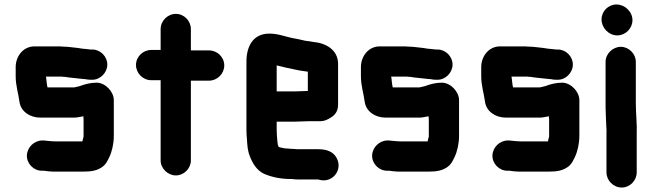

<svg xmlns="http://www.w3.org/2000/svg" viewBox="-20 -724 2912 857"><path d="M352 -205C352 -203 353 -193 353 -191V-114C351 -107 349 -100 348 -94V-93H226C215 -93 206 -94 195 -95L175 -97H169C132 -97 101 -66 100 -30C99 6 130 38 166 38H173C182 38 192 41 202 41C211 42 219 42 226 42H352C390 42 415 37 438 20C454 8 459 -5 468 -23C480 -48 488 -83 488 -118V-277C488 -315 450 -355 411 -355C384 -355 358 -348 337 -340C328 -338 320 -336 312 -334H192C190 -343 189 -349 188 -359L186 -377C185 -379 185 -381 185 -382H256C261 -381 265 -381 269 -381L290 -378C314 -376 330 -373 355 -371H359C368 -369 377 -368 385 -368H392C428 -368 459 -400 459 -436C459 -472 428 -503 392 -503H386C377 -503 365 -506 357 -506C347 -506 337 -509 327 -510C302 -512 285 -516 259 -516C252 -517 246 -517 239 -517H134C83 -517 50 -472 50 -425V-383C50 -342 62 -307 67 -269C73 -227 113 -199 160 -199H311C326 -199 338 -203 352 -205Z M697 -594V-501H655C618 -501 587 -471 587 -434C587 -397 618 -366 655 -366H697V-8C697 28 729 59 765 59C801 59 832 28 832 -8V-364H913C950 -364 981 -395 981 -432C981 -469 950 -499 913 -499H832V-594C832 -631 802 -662 765 -662C728 -662 697 -631 697 -594Z M1296 -316H1215V-432C1230 -429 1244 -425 1257 -422C1285 -417 1311 -409 1340 -406L1354 -404V-318C1341 -318 1310 -316 1296 -316ZM1358 -183H1411C1426 -183 1442 -189 1461 -202C1480 -215 1489 -233 1489 -257V-442C1487 -502 1435 -532 1377 -537L1359 -540L1343 -542C1325 -546 1301 -552 1281 -555C1249 -562 1220 -574 1182 -574C1111 -574 1080 -519 1080 -449V-142C1080 -129 1081 -117 1082 -106C1084 -74 1085 -52 1095 -27C1108 7 1127 37 1159 52C1192 66 1231 75 1277 75H1283C1291 76 1299 77 1307 77H1400C1462 98 1513 35 1482 -20C1467 -47 1439 -58 1399 -58H1307C1298 -58 1287 -60 1276 -60C1271 -60 1255 -62 1250 -62L1235 -65C1231 -66 1227 -67 1224 -68C1223 -70 1222 -72 1221 -75C1221 -76 1221 -76 1220 -77C1220 -82 1219 -88 1218 -94C1217 -109 1215 -126 1215 -143V-181H1296C1310 -181 1344 -183 1358 -183Z M1893 -205C1893 -203 1894 -193 1894 -191V-114C1892 -107 1890 -100 1889 -94V-93H1767C1756 -93 1747 -94 1736 -95L1716 -97H1710C1673 -97 1642 -66 1641 -30C1640 6 1671 38 1707 38H1714C1723 38 1733 41 1743 41C1752 42 1760 42 1767 42H1893C1931 42 1956 37 1979 20C1995 8 2000 -5 2009 -23C2021 -48 2029 -83 2029 -118V-277C2029 -315 1991 -355 1952 -355C1925 -355 1899 -348 1878 -340C1869 -338 1861 -336 1853 -334H1733C1731 -343 1730 -349 1729 -359L1727 -377C1726 -379 1726 -381 1726 -382H1797C1802 -381 1806 -381 1810 -381L1831 -378C1855 -376 1871 -373 1896 -371H1900C1909 -369 1918 -368 1926 -368H1933C1969 -368 2000 -400 2000 -436C2000 -472 1969 -503 1933 -503H1927C1918 -503 1906 -506 1898 -506C1888 -506 1878 -509 1868 -510C1843 -512 1826 -516 1800 -516C1793 -517 1787 -517 1780 -517H1675C1624 -517 1591 -472 1591 -425V-383C1591 -342 1603 -307 1608 -269C1614 -227 1654 -199 1701 -199H1852C1867 -199 1879 -203 1893 -205Z M2430 -205C2430 -203 2431 -193 2431 -191V-114C2429 -107 2427 -100 2426 -94V-93H2304C2293 -93 2284 -94 2273 -95L2253 -97H2247C2210 -97 2179 -66 2178 -30C2177 6 2208 38 2244 38H2251C2260 38 2270 41 2280 41C2289 42 2297 42 2304 42H2430C2468 42 2493 37 2516 20C2532 8 2537 -5 2546 -23C2558 -48 2566 -83 2566 -118V-277C2566 -315 2528 -355 2489 -355C2462 -355 2436 -348 2415 -340C2406 -338 2398 -336 2390 -334H2270C2268 -343 2267 -349 2266 -359L2264 -377C2263 -379 2263 -381 2263 -382H2334C2339 -381 2343 -381 2347 -381L2368 -378C2392 -376 2408 -373 2433 -371H2437C2446 -369 2455 -368 2463 -368H2470C2506 -368 2537 -400 2537 -436C2537 -472 2506 -503 2470 -503H2464C2455 -503 2443 -506 2435 -506C2425 -506 2415 -509 2405 -510C2380 -512 2363 -516 2337 -516C2330 -517 2324 -517 2317 -517H2212C2161 -517 2128 -472 2128 -425V-383C2128 -342 2140 -307 2145 -269C2151 -227 2191 -199 2238 -199H2389C2404 -199 2416 -203 2430 -205Z M2683 -448V-265C2683 -248 2683 -231 2684 -214L2686 -164C2687 -149 2688 -135 2687 -122V45C2687 82 2718 113 2755 113C2792 113 2822 82 2822 45V-122C2824 -169 2818 -217 2818 -265V-448C2818 -484 2787 -515 2751 -515C2715 -515 2683 -484 2683 -448ZM2665 -637C2665 -600 2697 -566 2735 -566C2772 -566 2803 -597 2803 -634C2803 -672 2769 -704 2732 -704C2695 -704 2665 -674 2665 -637Z"/></svg>

Font: Electronic
Style: UltThk
Weight: 900
Version: Version 1.011